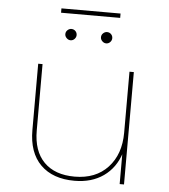

<svg xmlns="http://www.w3.org/2000/svg" viewBox="-54 -828 773 880"><g transform="rotate(5 332.0 -388.0)"><path d="M109 -212V-517H129V-212Q129 -117 179 -66.5Q229 -16 320 -16Q417 -16 473 -76.5Q529 -137 529 -236V-517H549V0H529V-146L531 -143Q509 -74 454.5 -35.5Q400 3 321 3Q221 3 165 -52.5Q109 -108 109 -212ZM385 -663Q385 -674 393 -681.5Q401 -689 411 -689Q422 -689 429.5 -681.5Q437 -674 437 -663Q437 -653 429.5 -645Q422 -637 411 -637Q401 -637 393 -645Q385 -653 385 -663ZM221 -663Q221 -674 229 -681.5Q237 -689 247 -689Q258 -689 265.5 -681.5Q273 -674 273 -663Q273 -653 265.5 -645Q258 -637 247 -637Q237 -637 229 -645Q221 -653 221 -663ZM193 -779H465V-759H193Z"/></g></svg>

Font: iiserrat Thin
Style: Regular
Weight: 100
Designer: Akira Ohta
Foundry: Akira Ohta
Version: Version 1.200;Glyphs 3.3.1 (3343)